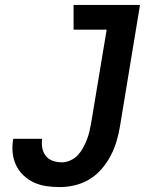

<svg xmlns="http://www.w3.org/2000/svg" viewBox="-20 -755 640 783"><path d="M224 8Q196 8 169 4Q142 0 118 -11Q94 -22 75 -40.5Q56 -59 45 -82.5Q34 -106 31.5 -133.5Q29 -161 34 -189H152Q149 -170 152.5 -151.5Q156 -133 167 -119Q178 -105 196 -99Q214 -93 233 -93Q250 -93 267.5 -101Q285 -109 297.5 -122.5Q310 -136 319 -152.5Q328 -169 334.5 -186Q341 -203 345 -220Q349 -237 352 -255L415 -634H280V-735H551L469 -238Q464 -208 455 -178Q446 -148 431 -119.5Q416 -91 394.5 -66Q373 -41 345 -24Q317 -7 285.5 0.5Q254 8 224 8Z"/></svg>

Font: Iosevka Extended
Style: Bold Italic
Weight: 700
Width: 7
Italic angle: -9°
Monospace: yes
Designer: Belleve Invis
Foundry: Belleve Invis
Version: Version 32.5.0; ttfautohint (v1.8.4)